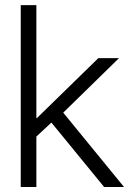

<svg xmlns="http://www.w3.org/2000/svg" viewBox="-20 -748 516 768"><path d="M63 0H125.5V-201.7L185.5 -257.8L396.5 0H476.1L232.9 -297.4L456.1 -515.6H373.5L127.4 -275.4H125.5V-727.5H63Z"/></svg>

Font: Raveo Display Display Light
Style: Regular
Weight: 300
Designer: Jakub Foglar, Rasmus Andersson (Inter)
Foundry: Jakubfoglar.com
Version: Version 1.100;Glyphs 3.2.3 (3260)